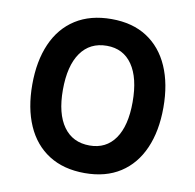

<svg xmlns="http://www.w3.org/2000/svg" viewBox="-80 -792 900 884"><g transform="rotate(10 370.0 -350.0)"><path d="M372 10Q273 10 204 -34Q135 -78 99.5 -159Q64 -240 64 -350Q64 -460 99.5 -541Q135 -622 204 -666Q273 -710 372 -710Q470 -710 538 -666Q606 -622 641.5 -541Q677 -460 677 -350Q677 -240 641.5 -159Q606 -78 538 -34Q470 10 372 10ZM372 -119Q449 -119 491 -179Q533 -239 533 -350Q533 -463 491 -524Q449 -585 372 -585Q293 -585 250 -524Q207 -463 207 -350Q207 -239 250 -179Q293 -119 372 -119Z"/></g></svg>

Font: Lexend Exa SemiBold
Style: Regular
Weight: 600
Designer: Bonnie Shaver-Troup, Thomas Jockin
Foundry: Lexend
Version: Version 1.007